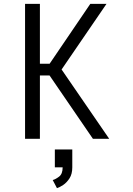

<svg xmlns="http://www.w3.org/2000/svg" viewBox="-20 -720 690 996"><path d="M110 0V-700H187V-389.5H237.5L448.5 -700H532.5L299.5 -359.5L546.5 0H462L237 -328.5H187V0ZM264.5 148V55.5H355V148Q355 182.5 340.8 204.8Q326.5 227 307.8 239.5Q289 252 275.5 256L253.5 214Q267.5 210.5 286.2 196.5Q305 182.5 305 148Z"/></svg>

Font: Trispace Light
Style: Regular
Weight: 300
Designer: Tyler Finck
Foundry: Etcetera Type Company
Version: Version 1.210; ttfautohint (v1.8.3)